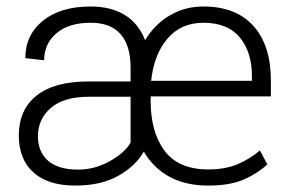

<svg xmlns="http://www.w3.org/2000/svg" viewBox="-20 -558 886 588"><path d="M617.7 10.3Q548.8 10.3 499.5 -16.4Q450.2 -43 420.4 -93.8Q396 -50.3 343 -20Q290 10.3 210.9 10.3Q126.5 10.3 82 -30.3Q37.6 -70.8 37.6 -143.1Q37.6 -221.7 91.8 -265.1Q146 -308.6 252 -308.6H379.9V-351.6Q379.9 -418 349.6 -453.1Q319.3 -488.3 257.8 -488.3Q190.4 -488.3 152.8 -456.1Q115.2 -423.8 115.2 -373.5L57.6 -379.9Q57.6 -450.7 111.3 -494.4Q165 -538.1 257.8 -538.1Q319.8 -538.1 362.1 -512.2Q404.3 -486.3 424.3 -435.1Q454.6 -484.4 500.5 -511.2Q546.4 -538.1 603 -538.1Q702.6 -538.1 756.1 -478.5Q809.6 -418.9 809.6 -311.5V-262.7H441.4V-248.5Q441.4 -153.3 484.1 -96.2Q526.9 -39.1 617.7 -39.1Q668.9 -39.1 706.5 -54.7Q744.1 -70.3 775.9 -97.2L798.8 -54.7Q769 -26.9 726.8 -8.3Q684.6 10.3 617.7 10.3ZM219.2 -38.6Q270 -38.6 315.9 -64.2Q361.8 -89.8 379.9 -121.1V-261.7H252.9Q175.3 -261.7 135.7 -227.5Q96.2 -193.4 96.2 -141.1Q96.2 -92.8 127.2 -65.7Q158.2 -38.6 219.2 -38.6ZM603 -488.3Q534.2 -488.3 492.7 -439.5Q451.2 -390.6 442.9 -310.5H751.5V-325.7Q751.5 -398.4 714.4 -443.4Q677.2 -488.3 603 -488.3Z"/></svg>

Font: Franko
Style: Light
Weight: 300
Designer: Google
Version: Version 1.200310; 2013